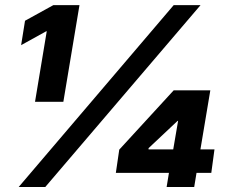

<svg xmlns="http://www.w3.org/2000/svg" viewBox="-20 -748 909 768"><path d="M54.7 0 674.8 -727.5H782.2L161.1 0ZM120.1 -340.8 167 -623H165L64.5 -567.4L80.1 -665L193.4 -727.5H297.9L233.4 -340.8ZM443.4 -56.6 457 -149.4 674.8 -386.7H821.3L781.7 -150.4H837.9L825.2 -56.6H766.1L756.8 0H646.5L655.8 -56.6ZM574.2 -150.4H672.9L692.4 -264.6H690.4L574.2 -155.3Z"/></svg>

Font: Inter Tight Black
Style: Italic
Weight: 900
Italic angle: -9.39999°
Designer: Rasmus Andersson
Foundry: rsms
Version: Version 3.004; ttfautohint (v1.8.4.7-5d5b)